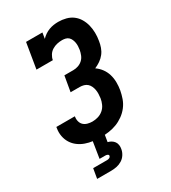

<svg xmlns="http://www.w3.org/2000/svg" viewBox="-228 -856 1056 1189"><g transform="rotate(-30 300.0 -261.5)"><path d="M260 8Q231 8 203 4.5Q175 1 149.5 -8Q124 -17 102.5 -33Q81 -49 67 -71.5Q53 -94 48 -121.5Q43 -149 48 -177Q48 -179 48.5 -181Q49 -183 49 -185H181Q181 -185 181 -184Q181 -183 181 -182Q178 -165 182.5 -148.5Q187 -132 198.5 -121.5Q210 -111 226.5 -106.5Q243 -102 260 -102Q280 -102 300.5 -108Q321 -114 337.5 -128Q354 -142 363 -162Q372 -182 375 -202Q377 -217 377.5 -232Q378 -247 375.5 -261Q373 -275 367 -288Q361 -301 351 -310Q341 -319 327 -323Q313 -327 298 -327H233L252 -437H316Q334 -437 351.5 -443Q369 -449 382.5 -461.5Q396 -474 403 -491.5Q410 -509 413 -526Q415 -539 415.5 -551.5Q416 -564 414 -576Q412 -588 407 -599.5Q402 -611 393.5 -619Q385 -627 373 -630Q361 -633 348 -633Q330 -633 312 -629Q294 -625 277.5 -615Q261 -605 250.5 -588.5Q240 -572 237 -554H120L150 -735H267L260 -693Q272 -706 287 -716Q302 -726 318 -732Q334 -738 351 -740.5Q368 -743 384 -743Q412 -743 439 -736Q466 -729 487 -713Q508 -697 521.5 -674Q535 -651 541.5 -625Q548 -599 548.5 -570.5Q549 -542 544 -514Q541 -493 533.5 -471.5Q526 -450 512 -432Q498 -414 479 -401Q460 -388 439 -379Q461 -364 477 -342.5Q493 -321 501 -295Q509 -269 509.5 -240Q510 -211 505 -183Q500 -156 490.5 -129Q481 -102 463 -78.5Q445 -55 420.5 -37.5Q396 -20 369.5 -10Q343 0 315 4Q287 8 260 8ZM107 220 119 150H219Q227 150 235 146.5Q243 143 245 135Q246 127 239 123.5Q232 120 224 120H182L201 0H286L277 55Q290 58 301.5 65Q313 72 320.5 82.5Q328 93 330 107Q332 121 329 135Q326 154 314.5 172Q303 190 285 201Q267 212 247 216Q227 220 207 220Z"/></g></svg>

Font: Iosevka Curly Slab XBdEx
Style: Italic
Weight: 800
Width: 7
Italic angle: -9°
Monospace: yes
Designer: Belleve Invis
Foundry: Belleve Invis
Version: Version 11.1.0; ttfautohint (v1.8.3)